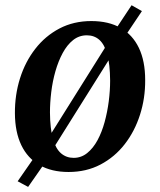

<svg xmlns="http://www.w3.org/2000/svg" viewBox="-20 -645 612 734"><path d="M87.5 69.5 47.5 48 113.5 -47 152 -97 402 -495.5 424 -536 483 -625 522.5 -602.5 462.5 -513 428 -467 177 -67 151 -21.5ZM329 -564.5Q395.5 -564.5 441.2 -538.2Q487 -512 511 -461.8Q535 -411.5 535 -339Q535.5 -269.5 515.2 -206.2Q495 -143 456.8 -93.8Q418.5 -44.5 364.2 -16Q310 12.5 242 12.5Q177 12.5 131.2 -13.8Q85.5 -40 61.5 -90Q37.5 -140 37 -211.5Q36.5 -282 56.5 -345.5Q76.5 -409 114.8 -458.2Q153 -507.5 207.2 -536Q261.5 -564.5 329 -564.5ZM312 -510Q282.5 -510 259.5 -491.8Q236.5 -473.5 219.8 -442.5Q203 -411.5 192 -373Q181 -334.5 176 -293.5Q171 -252.5 171 -215Q171.5 -153 182.2 -114.8Q193 -76.5 213.2 -59Q233.5 -41.5 261.5 -41.5Q290.5 -41.5 313.2 -59.8Q336 -78 352.8 -109Q369.5 -140 380 -178.5Q390.5 -217 395.8 -258Q401 -299 401 -337Q400.5 -399 390 -437Q379.5 -475 360 -492.5Q340.5 -510 312 -510Z"/></svg>

Font: Merriweather 28pt SemiBold
Style: Italic
Weight: 600
Italic angle: -7.8°
Version: Version 2.101